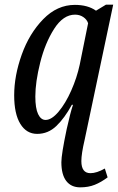

<svg xmlns="http://www.w3.org/2000/svg" viewBox="-20 -566 507 826"><path d="M244 132Q244 98 267 -11Q283 -83 294 -115H289Q258 -58 222.5 -24Q187 10 140 10Q94 10 67.5 -33Q41 -76 41 -156Q41 -240 73.5 -331Q106 -422 166 -483.5Q226 -545 302 -545Q358 -545 393 -520L436 -546H467L344 36Q330 96 330 127Q330 179 369 179Q396 179 431 159L443 197Q415 218 387.5 229Q360 240 325 240Q286 240 265 212.5Q244 185 244 132ZM323 -288 359 -466Q354 -482 338.5 -492.5Q323 -503 303 -503Q252 -503 213 -442Q174 -381 153 -297Q132 -213 132 -151Q132 -100 144 -75Q156 -50 176 -50Q202 -50 232 -85.5Q262 -121 286.5 -176.5Q311 -232 323 -288Z"/></svg>

Font: Noto Serif Cond
Style: Italic
Weight: 400
Width: 3
Italic angle: -12°
Designer: Monotype Design Team
Foundry: Monotype Imaging Inc.
Version: Version 1.001